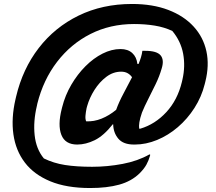

<svg xmlns="http://www.w3.org/2000/svg" viewBox="-20 -766 1090 967"><path d="M369 -38Q308 -38 289 -87Q270 -136 291 -218L293 -226Q308 -286 339 -339Q370 -392 410.5 -432.5Q451 -473 496.5 -496Q542 -519 587 -519Q624 -519 646 -499Q668 -479 672 -444H678Q685 -461 690 -477.5Q695 -494 697 -510H712Q770 -510 789 -487Q808 -464 794 -420Q783 -382 764.5 -343.5Q746 -305 727 -268Q708 -231 695 -199Q685 -170 682 -150.5Q679 -131 681 -118H687Q761 -140 817.5 -201Q874 -262 896 -353L899 -366Q914 -432 902.5 -495Q891 -558 848 -610Q808 -629 759.5 -637Q711 -645 655 -645Q535 -645 436 -595Q337 -545 267.5 -454.5Q198 -364 168 -244L166 -234Q147 -155 154.5 -85Q162 -15 201 32Q250 56 307.5 65Q365 74 444 74Q521 74 597.5 59.5Q674 45 732 12H736V17Q729 42 717.5 63Q706 84 683 107Q642 147 580.5 164Q519 181 434 181Q315 181 233 147Q151 113 105 52.5Q59 -8 47.5 -89.5Q36 -171 58 -266L61 -279Q94 -419 175 -524Q256 -629 376 -687.5Q496 -746 645 -746Q749 -746 827.5 -716Q906 -686 955 -632.5Q1004 -579 1019.5 -508Q1035 -437 1014 -354L1011 -342Q995 -278 959.5 -222.5Q924 -167 875.5 -125.5Q827 -84 771 -61Q715 -38 659 -38H655Q601 -38 576 -67.5Q551 -97 550 -140H548Q502 -82 457 -60Q412 -38 369 -38ZM414 -155Q453 -153 491.5 -168.5Q530 -184 565 -213Q579 -252 602 -295Q625 -338 645 -377Q636 -390 622.5 -397.5Q609 -405 590 -405Q550 -405 515.5 -379Q481 -353 456 -313.5Q431 -274 419 -232L416 -221Q412 -201 410.5 -183.5Q409 -166 414 -155Z"/></svg>

Font: Recursive Sn Csl St
Style: Bold Italic
Weight: 700
Italic angle: -15°
Version: Version 1.079;hotconv 1.0.112;makeotfexe 2.5.65598; ttfautoh